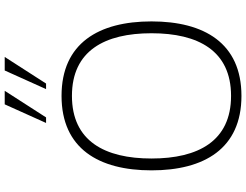

<svg xmlns="http://www.w3.org/2000/svg" viewBox="-132 -876 1019 794"><g transform="rotate(-90 377.0 -478.5)"><path d="M378 -690C565 -690 637 -554 637 -361C637 -168 565 -32 378 -32C191 -32 119 -168 119 -361C119 -554 191 -690 378 -690ZM686 -361C686 -579 596 -733 378 -733C160 -733 70 -579 70 -361C70 -143 160 11 378 11C596 11 686 -143 686 -361ZM399 -968H343L266 -797H289ZM539 -968H483L406 -797H429Z"/></g></svg>

Font: Perun ExtraLight
Style: Regular
Weight: 200
Foundry: Copyright (c) Stefan Peev, Context Ltd, 2016
Version: Version 1.089